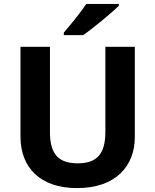

<svg xmlns="http://www.w3.org/2000/svg" viewBox="-20 -954 796 984"><path d="M589 -924V-934H422C393 -889 339 -824 307 -787V-774H406C457 -809 551 -887 589 -924ZM671 -252V-714H520V-278C520 -167 478 -117 379 -117C284 -117 236 -159 236 -277V-714H85V-254C85 -95 186 10 375 10C574 10 671 -104 671 -252Z"/></svg>

Font: Noto Kufi Arabic
Style: Bold
Weight: 700
Designer: Monotype Design Team, David Williams, Khaled Hosny
Foundry: Google LLC
Version: Version 2.109